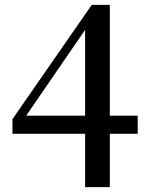

<svg xmlns="http://www.w3.org/2000/svg" viewBox="-20 -765 604 785"><path d="M328 -292V-643L87 -292ZM543 -218H429V0H328V-218H31V-278L355 -745H429V-292H543Z"/></svg>

Font: `n[OS CN SemiBold
Style: <[WOS[P|ûg*[NI>           
Weight: 600
Designer: Ryoko NISHIZUKA ¬âXZm¬º[P (kana & ideographs); Frank Grie√ühammer (Latin, Greek & Cyrillic); Wenlong ZHANG _ e¬á¬ü¬ô (b
Foundry: Adobe Systems Incorporated
Version: Version 1.00 April 7, 2017, initial release